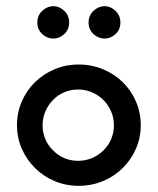

<svg xmlns="http://www.w3.org/2000/svg" viewBox="-20 -593 511 622"><path d="M378 -49Q351 -22 314 -6.5Q277 9 235 9Q193 9 156.5 -6.5Q120 -22 93 -49Q66 -76 50.5 -111.5Q35 -147 35 -188Q35 -228 50.5 -264Q66 -300 93 -326.5Q120 -353 156.5 -368.5Q193 -384 235 -384Q277 -384 314 -368.5Q351 -353 378 -326.5Q405 -300 420.5 -264Q436 -228 436 -188Q436 -147 420.5 -111.5Q405 -76 378 -49ZM152 -106Q167 -90 188 -81Q209 -72 233 -72Q257 -72 278 -81Q299 -90 315 -105.5Q331 -121 340 -142Q349 -163 349 -187Q349 -211 340 -232Q331 -253 315 -269Q299 -285 278 -294Q257 -303 233 -303Q209 -303 188 -294Q167 -285 151.5 -269Q136 -253 127 -232Q118 -211 118 -187Q118 -163 127 -142Q136 -121 152 -106ZM204 -520Q204 -497 188 -482.5Q172 -468 153 -468Q133 -468 117 -482.5Q101 -497 101 -520Q101 -543 117 -558Q133 -573 153 -573Q172 -573 188 -558Q204 -543 204 -520ZM370 -520Q370 -497 354 -482.5Q338 -468 319 -468Q299 -468 283 -482.5Q267 -497 267 -520Q267 -543 283 -558Q299 -573 319 -573Q338 -573 354 -558Q370 -543 370 -520Z"/></svg>

Font: Josefin Slab
Style: Bold
Weight: 700
Designer: Santiago Orozco
Foundry: Typemade
Version: Version 2.000